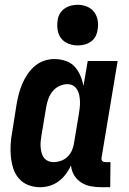

<svg xmlns="http://www.w3.org/2000/svg" viewBox="-20 -775 540 803"><path d="M148 8Q122 8 98.5 -1Q75 -10 59 -28.5Q43 -47 35.5 -70.5Q28 -94 25.5 -119.5Q23 -145 24.5 -171Q26 -197 31 -223L50 -343Q54 -364 59.5 -385Q65 -406 74 -426.5Q83 -447 96 -466Q109 -485 126.5 -499.5Q144 -514 165 -521Q186 -528 207 -528Q232 -528 254.5 -520.5Q277 -513 292 -496.5Q307 -480 316 -459Q325 -438 329 -415L347 -520H472L405 -117Q404 -113 404.5 -109Q405 -105 407.5 -102Q410 -99 414 -98Q418 -97 422 -97H442L441 8H404Q381 8 359.5 4Q338 0 320 -11.5Q302 -23 290.5 -41.5Q279 -60 277 -83Q268 -64 255.5 -47Q243 -30 225.5 -17Q208 -4 188 2Q168 8 148 8ZM204 -97Q219 -97 235 -102.5Q251 -108 263 -120Q275 -132 281.5 -147.5Q288 -163 290 -179L310 -299Q312 -312 313.5 -325Q315 -338 314.5 -351Q314 -364 311.5 -376.5Q309 -389 303 -399.5Q297 -410 286.5 -416.5Q276 -423 262 -423Q245 -423 228 -415Q211 -407 199.5 -392.5Q188 -378 182 -361Q176 -344 173 -326L153 -206Q151 -194 150 -182Q149 -170 150 -158.5Q151 -147 154 -135.5Q157 -124 163.5 -115.5Q170 -107 180.5 -102Q191 -97 204 -97ZM305 -585Q285 -585 266 -592.5Q247 -600 235.5 -615Q224 -630 221 -650Q218 -670 221 -690Q223 -705 230.5 -718Q238 -731 250.5 -739.5Q263 -748 277 -751.5Q291 -755 305 -755Q325 -755 343.5 -747.5Q362 -740 373.5 -725Q385 -710 388.5 -690Q392 -670 388 -650Q386 -635 379 -622Q372 -609 359.5 -600.5Q347 -592 333 -588.5Q319 -585 305 -585Z"/></svg>

Font: Iosevka Extrabold
Style: Italic
Weight: 800
Italic angle: -9°
Monospace: yes
Designer: Belleve Invis
Foundry: Belleve Invis
Version: Version 32.5.0; ttfautohint (v1.8.4)